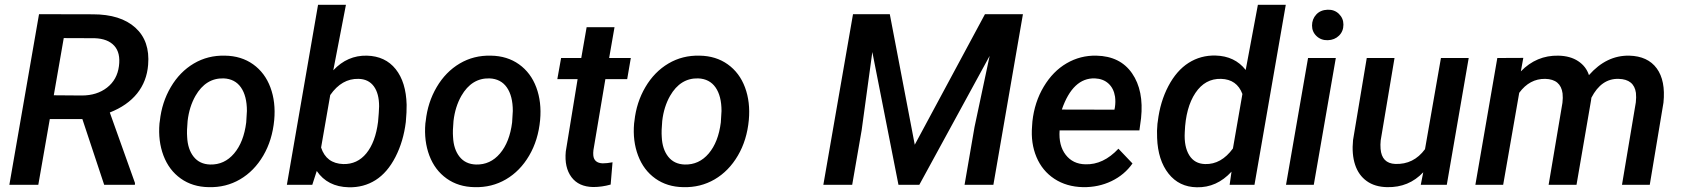

<svg xmlns="http://www.w3.org/2000/svg" viewBox="-20 -770 7009 800"><path d="M323.2 -273.9H187.5L139.6 0H19L142.6 -710.9L366.7 -710.4Q482.4 -710.4 543.9 -654.8Q605.5 -599.1 597.2 -500Q591.8 -431.2 551.3 -380.6Q510.7 -330.1 437.5 -301.3L542.5 -7.3L542 0H414.1ZM204.1 -373 320.8 -372.1Q383.8 -372.1 426 -405Q468.3 -438 475.6 -494.6Q482.9 -549.8 456.1 -579.3Q429.2 -608.9 374.5 -610.8L245.6 -611.3Z M646 -266.1Q654.3 -343.8 691.7 -407.2Q729 -470.7 787.6 -505.4Q846.2 -540 917.5 -538.1Q985.4 -537.1 1034.7 -502Q1084 -466.8 1106.7 -405.8Q1129.4 -344.7 1122.6 -270Q1114.7 -186 1076.9 -121.6Q1039.1 -57.1 980.2 -22.7Q921.4 11.7 849.6 9.8Q782.2 8.8 733.2 -26.1Q684.1 -61 661.1 -121.8Q638.2 -182.6 644.5 -255.9ZM759.8 -199.2Q762.2 -147.9 786.9 -116.9Q811.5 -85.9 855.5 -84.5Q915 -83 955.3 -130.4Q995.6 -177.7 1005.9 -259.8L1008.8 -307.6Q1008.8 -370.1 983.9 -405.8Q959 -441.4 911.6 -443.4Q837.4 -445.3 794.4 -370.6Q768.6 -325.2 761.7 -266.1Q757.8 -225.1 759.8 -199.2Z M1670.9 -261.7Q1661.1 -181.2 1627.7 -116Q1594.2 -50.8 1544.7 -19.5Q1495.1 11.7 1433.1 10.3Q1344.7 8.3 1299.8 -57.6L1281.2 0H1175.3L1305.2 -750H1421.4L1368.7 -477.1Q1427.7 -540 1508.8 -538.1Q1585.4 -536.1 1628.7 -481.9Q1671.9 -427.7 1674.3 -333.5Q1674.8 -304.2 1670.9 -261.7ZM1559.6 -327.1Q1559.6 -380.4 1537.6 -410.4Q1515.6 -440.4 1474.1 -441.4Q1404.3 -443.4 1356 -374L1317.9 -155.3Q1339.4 -88.9 1410.2 -86.4Q1468.8 -85 1506.6 -131.3Q1544.4 -177.7 1555.2 -262.2Q1559.1 -303.7 1559.6 -327.1Z M1753.9 -266.1Q1762.2 -343.8 1799.6 -407.2Q1836.9 -470.7 1895.5 -505.4Q1954.1 -540 2025.4 -538.1Q2093.3 -537.1 2142.6 -502Q2191.9 -466.8 2214.6 -405.8Q2237.3 -344.7 2230.5 -270Q2222.7 -186 2184.8 -121.6Q2147 -57.1 2088.1 -22.7Q2029.3 11.7 1957.5 9.8Q1890.1 8.8 1841.1 -26.1Q1792 -61 1769 -121.8Q1746.1 -182.6 1752.4 -255.9ZM1867.7 -199.2Q1870.1 -147.9 1894.8 -116.9Q1919.4 -85.9 1963.4 -84.5Q2022.9 -83 2063.2 -130.4Q2103.5 -177.7 2113.8 -259.8L2116.7 -307.6Q2116.7 -370.1 2091.8 -405.8Q2066.9 -441.4 2019.5 -443.4Q1945.3 -445.3 1902.3 -370.6Q1876.5 -325.2 1869.6 -266.1Q1865.7 -225.1 1867.7 -199.2Z M2540.5 -656.7 2518.1 -528.3H2608.4L2593.3 -440.4H2502.4L2452.6 -144.5Q2451.2 -132.3 2452.1 -122.6Q2455.1 -90.8 2491.2 -89.4Q2509.3 -89.4 2532.2 -93.8L2524.4 -1Q2488.3 9.3 2451.7 9.3Q2391.1 8.3 2361.1 -32Q2331.1 -72.3 2337.4 -138.7L2386.7 -440.4H2302.2L2317.9 -528.3H2401.9L2424.3 -656.7Z M2623.5 -266.1Q2631.8 -343.8 2669.2 -407.2Q2706.5 -470.7 2765.1 -505.4Q2823.7 -540 2895 -538.1Q2962.9 -537.1 3012.2 -502Q3061.5 -466.8 3084.2 -405.8Q3106.9 -344.7 3100.1 -270Q3092.3 -186 3054.4 -121.6Q3016.6 -57.1 2957.8 -22.7Q2898.9 11.7 2827.1 9.8Q2759.8 8.8 2710.7 -26.1Q2661.6 -61 2638.7 -121.8Q2615.7 -182.6 2622.1 -255.9ZM2737.3 -199.2Q2739.7 -147.9 2764.4 -116.9Q2789.1 -85.9 2833 -84.5Q2892.6 -83 2932.9 -130.4Q2973.1 -177.7 2983.4 -259.8L2986.3 -307.6Q2986.3 -370.1 2961.4 -405.8Q2936.5 -441.4 2889.2 -443.4Q2814.9 -445.3 2772 -370.6Q2746.1 -325.2 2739.3 -266.1Q2735.4 -225.1 2737.3 -199.2Z M3687.5 -710.9 3791.5 -167 4084 -710.9H4242.2L4119.1 0H3999L4040.5 -240.7L4103.5 -537.1L3810.5 0H3723.6L3614.7 -553.2L3570.3 -228L3530.8 0H3410.6L3534.2 -710.9Z M4492.7 9.8Q4423.8 8.3 4373.3 -24.9Q4322.8 -58.1 4298.6 -115.7Q4274.4 -173.3 4280.3 -244.1L4281.7 -264.2Q4290.5 -344.7 4328.9 -408.9Q4367.2 -473.1 4424.3 -506.3Q4481.4 -539.6 4548.3 -538.1Q4647.5 -536.1 4697 -464.4Q4746.6 -392.6 4734.4 -277.3L4727.5 -226.6H4395Q4390.6 -163.6 4420.4 -125Q4450.2 -86.4 4502.4 -85.4Q4577.1 -83 4640.1 -150.4L4698.7 -88.9Q4665.5 -41.5 4611.3 -15.4Q4557.1 10.7 4492.7 9.8ZM4542 -443.4Q4450.2 -446.3 4404.3 -313.5L4623.5 -313L4625.5 -323.2Q4628.9 -345.7 4626 -367.2Q4620.6 -401.9 4598.6 -421.9Q4576.7 -441.9 4542 -443.4Z M4804.2 -264.6Q4814 -346.2 4848.1 -411.1Q4882.3 -476.1 4932.6 -508.1Q4982.9 -540 5044.4 -538.6Q5125 -536.6 5170.4 -478.5L5221.2 -750H5337.4L5207 0H5103.5L5111.3 -54.7Q5049.8 12.2 4966.8 10.3Q4893.1 9.3 4848.9 -46.6Q4804.7 -102.5 4801.3 -195.3Q4799.8 -225.6 4802.7 -254.4ZM4916.5 -219.2Q4913.1 -158.7 4935.3 -123Q4957.5 -87.4 5001.5 -86.4Q5068.4 -84.5 5117.2 -151.4L5156.7 -378.4Q5133.8 -439.5 5067.9 -441.4Q5001.5 -443.4 4960.9 -382.8Q4920.4 -322.3 4916.5 -219.2Z M5454.1 0H5338.4L5430.2 -528.3H5545.9ZM5446.8 -663.6Q5446.8 -690.4 5464.4 -709.5Q5481.9 -728.5 5511.7 -729.5Q5540 -730.5 5558.8 -712.2Q5577.6 -693.8 5577.6 -667.5Q5577.6 -639.6 5559.3 -621.6Q5541 -603.5 5512.7 -602.5Q5484.9 -601.6 5465.8 -619.4Q5446.8 -637.2 5446.8 -663.6Z M5910.2 -52.2Q5850.1 11.7 5759.8 9.8Q5708.5 8.8 5674.6 -15.6Q5640.6 -40 5626.2 -83.7Q5611.8 -127.4 5617.7 -186.5L5674.8 -528.3H5790.5L5732.9 -185.1Q5731 -167 5732.4 -149.9Q5737.3 -89.4 5793.5 -86.9Q5870.1 -84 5917.5 -148.4L5983.9 -528.3H6099.6L6008.3 0H5899.9Z M6327.1 -528.8 6316.9 -472.7Q6382.3 -540 6473.1 -538.1Q6522.9 -537.1 6555.9 -515.1Q6588.9 -493.2 6600.6 -457Q6673.8 -540 6768.6 -538.1Q6845.7 -536.1 6883.1 -485.1Q6920.4 -434.1 6911.1 -342.3L6854 0H6738.3L6795.9 -343.3Q6798.3 -364.7 6796.4 -382.8Q6788.6 -439.9 6724.1 -441.4Q6652.3 -443.4 6610.8 -362.8L6609.4 -352.1L6548.8 0H6432.6L6490.2 -341.8Q6492.7 -362.8 6490.7 -380.9Q6482.9 -439.9 6418.5 -441.4Q6353.5 -442.4 6310.1 -383.3L6243.2 0H6127.4L6218.8 -528.3Z"/></svg>

Font: Roboto Medium
Style: Italic
Weight: 500
Italic angle: -12°
Designer: Google
Version: Version 2.134; 2016